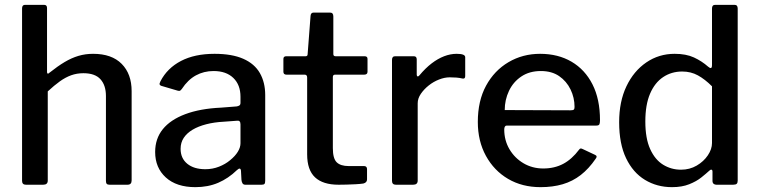

<svg xmlns="http://www.w3.org/2000/svg" viewBox="-20 -762 3133 792"><path d="M87 0Q71 0 71 -16V-727Q71 -742 83 -742H162Q174 -742 174 -729V-465Q174 -460 176.5 -458.5Q179 -457 184 -462Q218 -489 246.5 -506Q275 -523 303.5 -531.5Q332 -540 364 -540Q441 -540 482 -498.5Q523 -457 523 -386V-18Q523 0 506 0H432Q424 0 420.5 -3.5Q417 -7 417 -16V-366Q417 -410 394.5 -435Q372 -460 324 -460Q297 -460 273.5 -451.5Q250 -443 227 -426.5Q204 -410 177 -385V-17Q177 0 158 0H87Z M957 -60Q922 -26 880 -8Q838 10 786 10Q708 10 664 -30Q620 -70 620 -135Q620 -190 651.5 -229Q683 -268 744 -291Q805 -314 892 -318L956 -323Q963 -324 967.5 -327Q972 -330 972 -338V-363Q972 -412 942.5 -440.5Q913 -469 861 -469Q821 -469 788 -451Q755 -433 730 -395Q726 -390 723 -388Q720 -386 713 -388L645 -408Q640 -410 638.5 -413.5Q637 -417 642 -427Q670 -481 726.5 -510.5Q783 -540 865 -540Q937 -540 983.5 -519.5Q1030 -499 1052 -460.5Q1074 -422 1074 -370V-17Q1074 -7 1071 -3.5Q1068 0 1059 0H992Q984 0 980.5 -5.5Q977 -11 976 -20L974 -58Q972 -74 957 -60ZM972 -249Q972 -266 958 -264L904 -260Q864 -258 831 -249.5Q798 -241 774.5 -227Q751 -213 738 -193.5Q725 -174 725 -148Q725 -109 752.5 -86.5Q780 -64 827 -64Q857 -64 883.5 -74.5Q910 -85 929 -101Q950 -118 961 -136Q972 -154 972 -171V-249Z M1362 -454Q1353 -454 1353 -444V-151Q1353 -108 1369 -92.5Q1385 -77 1418 -77H1482Q1488 -77 1491 -73.5Q1494 -70 1494 -65V-22Q1494 -9 1479 -5Q1466 -3 1447 -2Q1428 -1 1409.5 -0.5Q1391 0 1377 0Q1312 0 1279.5 -30.5Q1247 -61 1247 -125V-442Q1247 -454 1237 -454H1162Q1149 -454 1149 -466V-519Q1149 -530 1161 -530H1241Q1249 -530 1249 -539L1261 -696Q1262 -710 1273 -710H1342Q1355 -710 1355 -694V-539Q1355 -530 1364 -530H1484Q1496 -530 1496 -519V-466Q1496 -454 1482 -454Z M1613 0Q1605 0 1601 -4Q1597 -8 1597 -16V-515Q1597 -530 1610 -530H1687Q1699 -530 1699 -517V-454Q1699 -448 1702.5 -447Q1706 -446 1710 -451Q1735 -481 1760.5 -500.5Q1786 -520 1812 -530Q1838 -540 1864 -540Q1899 -540 1899 -526V-448Q1899 -436 1888 -438Q1876 -441 1862.5 -442Q1849 -443 1835 -443Q1814 -443 1791 -434Q1768 -425 1748.5 -409.5Q1729 -394 1716 -375Q1703 -356 1703 -336V-17Q1703 0 1684 0H1613Z M2060 -228Q2060 -183 2081.5 -146.5Q2103 -110 2139.5 -88.5Q2176 -67 2221 -67Q2267 -67 2303 -86Q2339 -105 2369 -145Q2372 -149 2375 -149.5Q2378 -150 2384 -147L2435 -123Q2446 -118 2437 -107Q2409 -66 2375.5 -40Q2342 -14 2301 -2Q2260 10 2210 10Q2134 10 2076 -24Q2018 -58 1984.5 -119Q1951 -180 1951 -259Q1951 -346 1985 -408.5Q2019 -471 2077.5 -505.5Q2136 -540 2208 -540Q2282 -540 2337.5 -507.5Q2393 -475 2424 -414Q2455 -353 2455 -266Q2455 -257 2453 -250.5Q2451 -244 2440 -244H2070Q2065 -244 2062.5 -239.5Q2060 -235 2060 -228ZM2333 -307Q2344 -307 2347 -310Q2350 -313 2350 -321Q2350 -359 2333.5 -393Q2317 -427 2286.5 -448Q2256 -469 2211 -469Q2164 -469 2130.5 -446.5Q2097 -424 2079.5 -387Q2062 -350 2062 -308Z M2935 0Q2928 0 2923.5 -4Q2919 -8 2919 -16V-54Q2919 -61 2915 -62Q2911 -63 2906 -58Q2893 -46 2873 -30Q2853 -14 2823 -2Q2793 10 2752 10Q2690 10 2640.5 -20Q2591 -50 2562.5 -109.5Q2534 -169 2534 -258Q2534 -343 2564 -406Q2594 -469 2646 -504.5Q2698 -540 2763 -540Q2810 -540 2842.5 -525Q2875 -510 2901 -487Q2909 -480 2913 -481.5Q2917 -483 2917 -494V-727Q2917 -742 2930 -742H3010Q3023 -742 3023 -727V-17Q3023 -8 3019 -4Q3015 0 3004 0H2935ZM2917 -406Q2888 -435 2859 -451Q2830 -467 2794 -467Q2750 -467 2715.5 -444Q2681 -421 2661.5 -375.5Q2642 -330 2642 -261Q2642 -191 2662 -147Q2682 -103 2715.5 -82.5Q2749 -62 2789 -62Q2825 -62 2854 -79Q2883 -96 2900 -121.5Q2917 -147 2917 -172V-406Z"/></svg>

Font: Libre Franklin Thin Medium
Style: Regular
Weight: 500
Version: Version 3.000